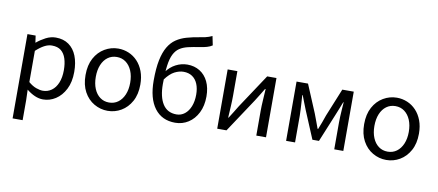

<svg xmlns="http://www.w3.org/2000/svg" viewBox="-85 -1159 3948 1732"><g transform="rotate(10 1889.0 -293.5)"><path d="M92 229V-543H167L176 -480H178Q215 -511 259.5 -534Q304 -557 351 -557Q421 -557 469.5 -522.5Q518 -488 542.5 -426Q567 -364 567 -280Q567 -187 533.5 -121.5Q500 -56 446.5 -21.5Q393 13 331 13Q294 13 256 -3.5Q218 -20 181 -50L184 45V229ZM316 -64Q361 -64 396.5 -89.5Q432 -115 452 -163.5Q472 -212 472 -279Q472 -339 457.5 -384.5Q443 -430 412 -455Q381 -480 328 -480Q294 -480 258.5 -461Q223 -442 184 -406V-120Q220 -89 255 -76.5Q290 -64 316 -64Z M923 13Q857 13 799 -20.5Q741 -54 706.5 -117.5Q672 -181 672 -271Q672 -362 706.5 -425.5Q741 -489 799 -523Q857 -557 923 -557Q973 -557 1018.5 -538Q1064 -519 1099 -482Q1134 -445 1154 -392Q1174 -339 1174 -271Q1174 -181 1139 -117.5Q1104 -54 1047 -20.5Q990 13 923 13ZM923 -63Q970 -63 1005.5 -89Q1041 -115 1061 -162Q1081 -209 1081 -271Q1081 -334 1061 -381Q1041 -428 1005.5 -454Q970 -480 923 -480Q876 -480 840.5 -454Q805 -428 785.5 -381Q766 -334 766 -271Q766 -209 785.5 -162Q805 -115 840.5 -89Q876 -63 923 -63Z M1542 13Q1420 13 1353 -76Q1286 -165 1286 -329Q1286 -440 1301.5 -515.5Q1317 -591 1346 -640Q1375 -689 1416.5 -717Q1458 -745 1511 -760Q1564 -775 1626 -785Q1657 -790 1675.5 -794Q1694 -798 1708.5 -803.5Q1723 -809 1739 -816L1756 -733Q1735 -719 1707 -711Q1679 -703 1645 -698Q1585 -689 1539.5 -678.5Q1494 -668 1462.5 -647Q1431 -626 1411 -586.5Q1391 -547 1382 -480.5Q1373 -414 1373 -312Q1373 -194 1415 -128.5Q1457 -63 1541 -63Q1583 -63 1616 -89Q1649 -115 1667.5 -161.5Q1686 -208 1686 -269Q1686 -325 1669 -366.5Q1652 -408 1619 -430.5Q1586 -453 1539 -453Q1499 -453 1457 -431.5Q1415 -410 1372 -352L1369 -420Q1406 -471 1456.5 -497Q1507 -523 1562 -523Q1626 -523 1675.5 -492.5Q1725 -462 1752.5 -405Q1780 -348 1780 -269Q1780 -183 1748 -119.5Q1716 -56 1662 -21.5Q1608 13 1542 13Z M1926 0V-543H2015V-316Q2015 -273 2012 -220.5Q2009 -168 2006 -116H2010Q2026 -141 2046.5 -174Q2067 -207 2082 -232L2288 -543H2373V0H2284V-227Q2284 -270 2287.5 -322.5Q2291 -375 2294 -428H2289Q2274 -403 2253.5 -369.5Q2233 -336 2217 -311L2011 0Z M2557 0V-543H2662L2769 -288Q2782 -254 2794 -221.5Q2806 -189 2818 -156H2823Q2836 -189 2848.5 -221.5Q2861 -254 2872 -288L2976 -543H3081V0H2998V-245Q2998 -270 2999.5 -303Q3001 -336 3003.5 -370Q3006 -404 3008 -432H3004Q2992 -400 2978.5 -367Q2965 -334 2953 -304L2849 -51H2789L2683 -304Q2671 -334 2658 -367.5Q2645 -401 2633 -432H2629Q2631 -404 2633 -370Q2635 -336 2637 -303Q2639 -270 2639 -245V0Z M3475 13Q3409 13 3351 -20.5Q3293 -54 3258.5 -117.5Q3224 -181 3224 -271Q3224 -362 3258.5 -425.5Q3293 -489 3351 -523Q3409 -557 3475 -557Q3525 -557 3570.5 -538Q3616 -519 3651 -482Q3686 -445 3706 -392Q3726 -339 3726 -271Q3726 -181 3691 -117.5Q3656 -54 3599 -20.5Q3542 13 3475 13ZM3475 -63Q3522 -63 3557.5 -89Q3593 -115 3613 -162Q3633 -209 3633 -271Q3633 -334 3613 -381Q3593 -428 3557.5 -454Q3522 -480 3475 -480Q3428 -480 3392.5 -454Q3357 -428 3337.5 -381Q3318 -334 3318 -271Q3318 -209 3337.5 -162Q3357 -115 3392.5 -89Q3428 -63 3475 -63Z"/></g></svg>

Font: Noto Sans KR
Style: Regular
Weight: 400
Designer: Ryoko NISHIZUKA  (kana, bopomofo & ideographs); Paul D. Hunt (Latin, Greek & Cyrillic); Sandoll Communications , Soo-you
Foundry: Adobe
Version: Version 2.004-H2;hotconv 1.0.118;makeotfexe 2.5.65603